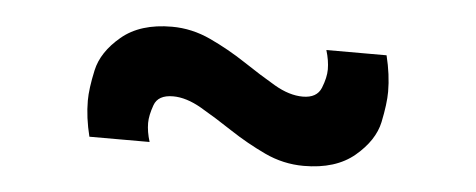

<svg xmlns="http://www.w3.org/2000/svg" viewBox="-29 -468 756 305"><g transform="rotate(5 349.0 -315.0)"><path d="M462.5 -214Q430 -214 400.2 -228Q370.5 -242 343.2 -260Q316 -278 291.8 -292Q267.5 -306 246.5 -306Q222.5 -306 216.5 -289.2Q210.5 -272.5 210.5 -260.5Q210.5 -246.5 215.5 -230.5H119.5Q112 -260.5 112 -287.5Q112 -306.5 118.5 -336.2Q125 -366 154.8 -391Q184.5 -416 235 -416Q267 -416 297 -402Q327 -388 354.5 -369.8Q382 -351.5 406 -337.5Q430 -323.5 451.5 -323.5Q474 -323.5 480.8 -340.2Q487.5 -357 487.5 -370Q487.5 -384 482.5 -400.5H578.5Q586 -370 586 -343Q586 -324 579.8 -294.2Q573.5 -264.5 543.5 -239.2Q513.5 -214 462.5 -214Z"/></g></svg>

Font: Cns Manrope SemBd
Style: Regular
Weight: 600
Designer: Mikhail Sharanda
Foundry: Mikhail Sharanda
Version: Version 4.504